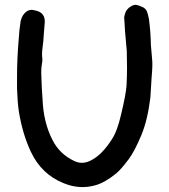

<svg xmlns="http://www.w3.org/2000/svg" viewBox="-20 -778 696 789"><path d="M50 -413Q50 -416 50 -467Q50 -536 57 -618Q59 -655 65 -692Q71 -717 88 -730Q103 -741 120 -736Q133 -733 129 -734Q165 -725 164 -688Q162 -656 159 -624Q159 -613 155 -584Q151 -555 154 -538Q155 -527 152 -514Q149 -498 149.5 -477.5Q150 -457 151 -438Q151 -426 155 -367Q159 -275 195 -204Q225 -144 286 -116Q318 -101 352 -118Q399 -141 440 -206Q462 -239 478 -309Q497 -388 500 -426Q502 -463 502 -501Q502 -535 501 -568Q498 -607 494 -647Q490 -714 490 -709Q490 -704 493 -719Q498 -741 520 -753Q532 -760 542.5 -757.5Q553 -755 568 -748Q580 -741 584 -730.5Q588 -720 592 -700Q599 -647 600 -594Q601 -577 605 -536Q608 -514 603 -459Q601 -418 598 -378Q587 -286 561 -223Q533 -156 509 -124Q476 -80 457 -65Q412 -28 373 -17Q308 2 242 -25Q151 -61 107 -154Q72 -228 57 -323Q52 -358 50 -413Z"/></svg>

Font: LXGW WenKai & Jojoba
Style: Regular
Weight: 400
Designer: LXGW / Fontworks Inc.
Foundry: LXGW / Fontworks Inc.
Version: Version 1.501;January 22, 2025;FontCreator 15.0.0.2927 64-bi